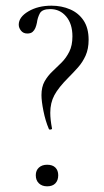

<svg xmlns="http://www.w3.org/2000/svg" viewBox="-20 -645 367 676"><path d="M157 -613Q128 -613 120 -597.5Q112 -582 110 -565Q108 -555 104.5 -546.5Q101 -538 94.5 -532.5Q88 -527 76 -527Q62 -527 54 -537Q46 -547 46 -558Q46 -585 80 -605Q114 -625 161 -625Q197 -625 227 -612Q257 -599 274.5 -572.5Q292 -546 292 -505Q292 -473 281.5 -449.5Q271 -426 254.5 -407.5Q238 -389 221 -372Q186 -337 171.5 -310Q157 -283 157 -248Q157 -236 158.5 -222.5Q160 -209 163 -193Q164 -190 158.5 -189Q153 -188 152 -191Q140 -219 133 -254Q126 -289 126 -310Q126 -339 137 -358.5Q148 -378 164.5 -393.5Q181 -409 197 -425Q213 -441 224 -463Q235 -485 235 -517Q235 -561 213 -587Q191 -613 157 -613ZM146 11Q128 11 117 0.5Q106 -10 106 -28Q106 -45 117 -55Q128 -65 146 -65Q165 -65 175 -55Q185 -45 185 -28Q185 -10 175 0.5Q165 11 146 11Z"/></svg>

Font: Cormorant Light Light
Style: Regular
Weight: 300
Version: Version 4.000